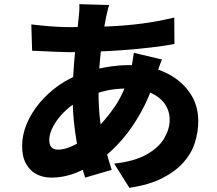

<svg xmlns="http://www.w3.org/2000/svg" viewBox="-20 -832 1040 920"><path d="M503 -808Q498 -793 495 -779Q492 -765 489 -753Q479 -705 470.5 -645Q462 -585 457 -521Q452 -457 452 -397Q452 -314 460.5 -247.5Q469 -181 484 -125Q499 -69 515 -18L388 19Q373 -26 359.5 -88.5Q346 -151 337 -224Q328 -297 328 -373Q328 -422 331 -472Q334 -522 338.5 -570.5Q343 -619 348 -664.5Q353 -710 357 -748Q359 -763 360 -780.5Q361 -798 360 -812ZM320 -702Q417 -702 500 -705.5Q583 -709 659.5 -719Q736 -729 815 -748L816 -621Q766 -612 703 -604.5Q640 -597 572 -592Q504 -587 438 -584.5Q372 -582 316 -582Q288 -582 255 -583.5Q222 -585 190 -586.5Q158 -588 134 -589L130 -715Q148 -713 180.5 -709.5Q213 -706 250 -704Q287 -702 320 -702ZM756 -547Q752 -538 745.5 -520Q739 -502 733 -483.5Q727 -465 723 -454Q695 -364 653.5 -290.5Q612 -217 564.5 -162.5Q517 -108 471 -74Q422 -38 357.5 -9.5Q293 19 225 19Q188 19 156.5 3.5Q125 -12 105.5 -46Q86 -80 86 -132Q86 -186 108 -238.5Q130 -291 169.5 -338.5Q209 -386 261 -422.5Q313 -459 374 -481Q423 -498 482.5 -509Q542 -520 600 -520Q694 -520 768 -486.5Q842 -453 886 -392.5Q930 -332 930 -252Q930 -199 913.5 -147.5Q897 -96 858.5 -53Q820 -10 757 22Q694 54 600 68L527 -48Q625 -59 683 -92Q741 -125 767 -169.5Q793 -214 793 -258Q793 -300 770 -333.5Q747 -367 702 -387.5Q657 -408 591 -408Q522 -408 468.5 -392.5Q415 -377 379 -360Q331 -337 294 -302Q257 -267 236.5 -229.5Q216 -192 216 -162Q216 -139 226 -127Q236 -115 259 -115Q295 -115 341.5 -139.5Q388 -164 433 -207Q485 -255 530 -321Q575 -387 604 -486Q608 -497 611 -514.5Q614 -532 617 -550Q620 -568 621 -579Z"/></svg>

Font: Noto Sans KR ExtraBold
Style: Regular
Weight: 800
Designer: Ryoko NISHIZUKA  (kana, bopomofo & ideographs); Paul D. Hunt (Latin, Greek & Cyrillic); Sandoll Communications , Soo-you
Foundry: Adobe
Version: Version 2.004-H2;hotconv 1.0.118;makeotfexe 2.5.65603